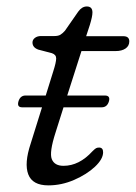

<svg xmlns="http://www.w3.org/2000/svg" viewBox="-20 -565 420 594"><path d="M37 -251Q42.5 -269.5 59 -269.5H121.5L145 -345Q153.5 -371.5 153.8 -383.8Q154 -396 140.5 -400.5L98.5 -411.5Q80.5 -418 80.5 -433.5Q80.5 -442 88 -447.8Q95.5 -453.5 107 -453.5H148.5Q160 -453.5 166.8 -457.5Q173.5 -461.5 181 -470L222 -529Q233.5 -545 248.5 -545Q266 -545 266 -526.5Q266 -514 258 -488L246.5 -453H361.5Q380 -453 380 -437Q380 -423 368.5 -415Q357 -407 337.5 -407H232L188 -269.5H304.5Q322 -269.5 317 -251.5Q311.5 -233 294.5 -233H176.5L152 -155.5Q132 -93.5 140.2 -72.8Q148.5 -52 176.5 -52Q225 -52 266 -97Q273.5 -104.5 277.2 -106.5Q281 -108.5 286.5 -108.5Q299 -108.5 299 -94Q299 -73 273.8 -49.2Q248.5 -25.5 209.5 -8.5Q170.5 8.5 129.5 8.5Q80.5 8.5 67.5 -25.5Q54.5 -59.5 75 -121L110 -233H48.5Q32 -233 37 -251Z"/></svg>

Font: Fraunces 9pt S100 Light
Style: Italic
Weight: 300
Italic angle: -16°
Version: Version 1.000; ttfautohint (v1.8.3)